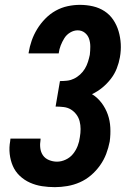

<svg xmlns="http://www.w3.org/2000/svg" viewBox="-20 -763 540 791"><path d="M206 8Q179 8 153 4Q127 0 103.5 -10.5Q80 -21 61.5 -38.5Q43 -56 33 -79Q23 -102 20 -128.5Q17 -155 22 -182L23 -192H147V-187Q144 -170 146 -153Q148 -136 157 -123Q166 -110 182 -103.5Q198 -97 215 -97Q233 -97 251 -105.5Q269 -114 281 -129Q293 -144 300 -162Q307 -180 309 -198Q312 -215 312 -231.5Q312 -248 308 -263.5Q304 -279 294.5 -291.5Q285 -304 272 -312Q259 -320 242 -322Q225 -324 209 -324L227 -429Q241 -429 255.5 -430.5Q270 -432 284 -438.5Q298 -445 310 -456Q322 -467 330 -480.5Q338 -494 342.5 -508.5Q347 -523 350 -537Q352 -554 352 -571Q352 -588 347 -603Q342 -618 329.5 -628Q317 -638 300 -638Q284 -638 269 -629Q254 -620 245 -605.5Q236 -591 230 -575.5Q224 -560 222 -544V-543H98V-546Q102 -571 110.5 -595.5Q119 -620 133 -643Q147 -666 166.5 -686Q186 -706 209.5 -719Q233 -732 258.5 -737.5Q284 -743 309 -743Q337 -743 363 -737Q389 -731 410.5 -717Q432 -703 446.5 -681.5Q461 -660 468.5 -634.5Q476 -609 477.5 -582Q479 -555 474 -527Q470 -504 461 -481Q452 -458 436.5 -438Q421 -418 401.5 -402Q382 -386 359 -375Q382 -361 398.5 -339Q415 -317 424 -291.5Q433 -266 434.5 -237.5Q436 -209 432 -180Q427 -154 417.5 -129Q408 -104 392 -81.5Q376 -59 355 -41Q334 -23 309 -12Q284 -1 257.5 3.5Q231 8 206 8Z"/></svg>

Font: Iosevka Term Curly Extrabold
Style: Italic
Weight: 800
Italic angle: -9°
Designer: Belleve Invis
Foundry: Belleve Invis
Version: Version 32.3.0